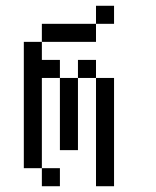

<svg xmlns="http://www.w3.org/2000/svg" viewBox="-20 -645 540 665"><path d="M375 -562.5H312.5V-625H375ZM62.5 -500H125V-437.5H187.5V-375H125V-62.5H62.5ZM125 -62.5H187.5V0H125ZM125 -562.5H312.5V-500H125ZM187.5 -375H250V-125H187.5ZM250 -437.5H312.5V-375H250ZM312.5 -375H375V0H312.5Z"/></svg>

Font: 寒蝉点阵体 16px
Style: Regular
Weight: 400
Designer: Designed by Warren2060
Foundry: ChillType
Version: Version 1.000